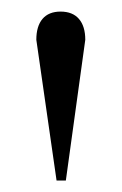

<svg xmlns="http://www.w3.org/2000/svg" viewBox="-20 -734 211 333"><path d="M94.2 -420.9H78.1L43 -665Q43 -688.5 53.7 -701.2Q64.5 -713.9 85 -713.9Q106 -713.9 116.9 -701.2Q127.9 -688.5 127.9 -665Z"/></svg>

Font: BabelStone Ogham Pictish
Style: Bold Italic
Weight: 700
Italic angle: -30°
Designer: Andrew West
Foundry: BabelStone
Version: Version 1.02 March 14, 2022